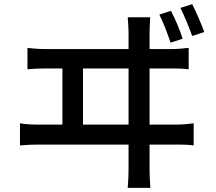

<svg xmlns="http://www.w3.org/2000/svg" viewBox="-20 -857 1040 923"><path d="M802 -805 746 -787C765 -749 786 -694 800 -652L858 -671C846 -711 821 -768 802 -805ZM904 -837 847 -819C867 -780 888 -728 904 -684L962 -703C948 -742 923 -799 904 -837ZM112 -627V-524C144 -527 176 -528 205 -528H280V-258H168C139 -258 107 -259 76 -264V-158C108 -161 140 -162 168 -162H598V-47C598 -37 598 -6 594 46H703C699 -6 699 -39 699 -49V-162H824C845 -162 884 -162 911 -158V-264C885 -261 856 -258 824 -258H699V-528H800C820 -528 859 -528 887 -524V-627C861 -624 832 -621 800 -621H699V-700C699 -713 700 -737 702 -774H594C597 -735 598 -714 598 -700V-621H205C175 -621 142 -623 112 -627ZM598 -258H379V-528H598Z"/></svg>

Font: GenYoGothic2 TW M
Style: Regular
Weight: 500
Version: Version 2.100;PS 2.1;hotconv 16.6.51;makeotf.lib2.5.65220 DE